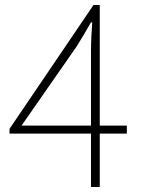

<svg xmlns="http://www.w3.org/2000/svg" viewBox="-20 -746 561 766"><path d="M343 0V-544Q343 -567 344.5 -600.5Q346 -634 348 -657H343Q330 -634 315.5 -609.5Q301 -585 286 -561L66 -245H486V-213H18V-232L353 -726H378V0Z"/></svg>

Font: Noto Sans KR Thin
Style: Regular
Weight: 100
Designer: Ryoko NISHIZUKA 西塚涼子 (kana, bopomofo & ideographs); Paul D. Hunt (Latin, Greek & Cyrillic); Sandoll Communications 산돌커뮤니
Foundry: Adobe
Version: Version 2.004-H2;hotconv 1.0.118;makeotfexe 2.5.65603